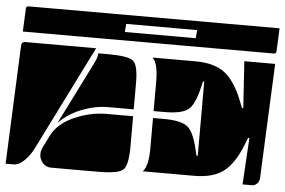

<svg xmlns="http://www.w3.org/2000/svg" viewBox="-47 -695 1113 750"><g transform="rotate(5 510.0 -320.0)"><path d="M188 -186 312 -434Q323 -456 323 -471H360Q441 -471 460.5 -454.5Q480 -438 480 -369V-265H380Q330 -265 277 -244.5Q224 -224 188 -186ZM0 -10 20 -475Q21 -490 35 -490H313L109 -81Q96 -54 74.5 -32Q53 -10 31 -10ZM537 -27V-28Q558 -50 558 -120V-238H599Q666 -238 692 -219Q718 -200 734 -131L740 -106H745V-397H740L734 -372Q718 -303 692 -284Q666 -265 599 -265H558V-380Q558 -450 537 -472V-473H703Q778 -473 819 -441.5Q860 -410 889 -337L901 -307H906L894 -490H1015L995 -40Q994 -27 985.5 -18.5Q977 -10 965 -10H929L940 -193H935L923 -163Q894 -90 853 -58.5Q812 -27 737 -27ZM132 -59Q132 -73 139 -87L162 -133Q186 -182 249 -210Q312 -238 375 -238H480V-120Q480 -45 460.5 -27.5Q441 -10 360 -10H179Q158 -10 145 -25Q132 -40 132 -59ZM22 -530 26 -620Q26 -630 36 -630H1020L1016 -540Q1016 -530 1006 -530ZM419 -563H697L700 -595H422Z"/></g></svg>

Font: PrimecolorB
Style: Medium
Weight: 500
Designer: gluk
Foundry: gluk
Version: Version 0.672